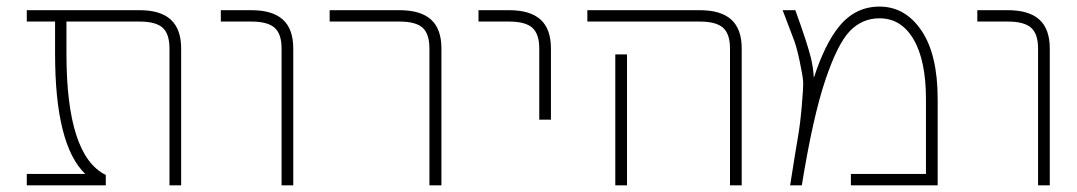

<svg xmlns="http://www.w3.org/2000/svg" viewBox="-20 -555 3238 577"><path d="M236.3 -32.2Q145.5 -119.1 145.5 -393.6V-490.2H60.5V-524.4H399.4Q462.9 -524.4 493.7 -495.6Q524.4 -466.8 524.4 -409.2V2H489.3V-409.2Q489.3 -453.1 468.8 -471.7Q448.2 -490.2 399.4 -490.2H179.7V-393.6Q179.7 -86.9 297.9 -29.3V2H60.5V-32.2Z M735.4 -490.2H643.6V-524.4H735.4Q798.8 -524.4 830.1 -496.1Q861.3 -467.8 861.3 -409.2V2H826.2V-409.2Q826.2 -453.1 805.2 -471.7Q784.2 -490.2 735.4 -490.2Z M970.7 -490.2V-524.4H1180.7Q1244.1 -524.4 1275.4 -496.1Q1306.6 -467.8 1306.6 -409.2V2H1270.5V-409.2Q1270.5 -453.1 1250 -471.7Q1229.5 -490.2 1180.7 -490.2Z M1509.8 -490.2H1418V-524.4H1509.8Q1573.2 -524.4 1604.5 -496.1Q1635.7 -467.8 1635.7 -409.2V-195.3H1600.6V-409.2Q1600.6 -453.1 1579.6 -471.7Q1558.6 -490.2 1509.8 -490.2Z M2083 -490.2H1745.1V-524.4H2083Q2146.5 -524.4 2177.7 -496.1Q2209 -467.8 2209 -409.2V2H2173.8V-409.2Q2173.8 -453.1 2152.8 -471.7Q2131.8 -490.2 2083 -490.2ZM1829.1 -391.6H1864.3V-24.4V2H1829.1V-24.4Z M2425.8 -321.3Q2459 -422.9 2501 -474.6Q2549.8 -535.2 2623 -535.2Q2700.2 -535.2 2749 -463.4Q2797.9 -391.6 2797.9 -256.8V2H2537.1V-32.2H2762.7V-256.8Q2762.7 -373 2725.6 -436.5Q2688.5 -500 2623 -500Q2571.3 -500 2534.2 -461.9Q2497.1 -423.8 2460 -313.5Q2422.9 -203.1 2389.6 2H2354.5Q2371.1 -103.5 2377.9 -142.6Q2384.8 -181.6 2389.6 -237.3Q2394.5 -293 2393.6 -309.6Q2392.6 -326.2 2383.8 -368.2Q2375 -410.2 2366.7 -433.1Q2358.4 -456.1 2332 -524.4H2370.1Q2405.3 -427.7 2417 -380.9Q2423.8 -352.5 2425.8 -321.3Z M3008.8 -490.2H2917V-524.4H3008.8Q3072.3 -524.4 3103.5 -496.1Q3134.8 -467.8 3134.8 -409.2V2H3099.6V-409.2Q3099.6 -453.1 3078.6 -471.7Q3057.6 -490.2 3008.8 -490.2Z"/></svg>

Font: Gen Shin Gothic ExtraLight
Style: Regular
Weight: 100
Designer: [Source Han Sans]
Ryoko NISHIZUKA  (kana & ideographs); Paul D. Hunt (Latin, Greek & Cyrillic); Wenlong ZHANG  (bopomofo
Version: Version 1.002.20150607